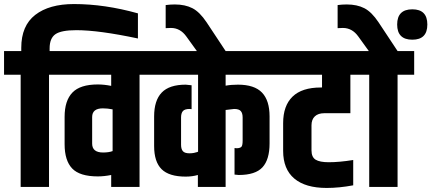

<svg xmlns="http://www.w3.org/2000/svg" viewBox="-60 -923 2130 948"><path d="M45 -671V-687Q45 -796 114 -849.5Q183 -903 305 -903Q457 -903 621 -857V-733Q428 -774 317 -774Q242 -774 213.5 -754Q185 -734 185 -684V-671H264V-554H182V0H42V-554H-40V-671Z M489 -499V-554H184V-671H711V-554H629V0H489V-59Q454 -52 423 -52Q334 -52 296.5 -91Q259 -130 259 -211V-346Q259 -426 297.5 -466Q336 -506 423 -506Q454 -506 489 -499ZM496 -177V-383Q471 -388 448 -388Q395 -388 395 -345V-214Q395 -170 449 -170Q477 -170 496 -177Z M918 -174V-554H631V-671H1342V-554H1054V-500Q1081 -505 1115 -505Q1196 -505 1233.5 -466Q1271 -427 1271 -348V-215Q1271 -135 1236 -97Q1201 -59 1119 -59L1098 -61V-192Q1104 -191 1110 -191Q1128 -192 1133 -199.5Q1138 -207 1138 -229V-343Q1138 -364 1129 -374.5Q1120 -385 1096 -385L1054 -380V0H917V-59Q889 -51 857 -51Q775 -51 738 -87.5Q701 -124 701 -202V-348Q701 -427 738.5 -466Q776 -505 857 -505L886 -502V-384Q881 -385 876 -385Q852 -385 843 -374.5Q834 -364 834 -343V-208Q834 -187 843 -176.5Q852 -166 876 -166Q887 -166 897.5 -168Q908 -170 913 -172Z M758 -784V-898Q781 -901 803 -901Q854 -901 890 -882.5Q926 -864 960 -813L1054 -671H912L860 -743Q830 -785 784 -785Q768 -785 758 -784Z M1478 -304V-181Q1478 -147 1498.5 -134.5Q1519 -122 1563 -122Q1616 -122 1684 -133V-8Q1615 5 1553 5Q1448 5 1393 -41.5Q1338 -88 1338 -178V-315Q1338 -401 1384.5 -446Q1431 -491 1524 -491H1530V-554H1263V-671H1760V-554H1670V-364H1541Q1511 -364 1494.5 -348.5Q1478 -333 1478 -304Z M1809 -813 1903 -671H1985V-554H1903V0H1763V-554H1681V-671H1761L1709 -743Q1679 -785 1633 -785Q1617 -785 1607 -784V-898Q1629 -901 1652 -901Q1703 -901 1739 -882.5Q1775 -864 1809 -813ZM1976 -877Q2050 -877 2050 -802Q2050 -727 1976 -727Q1901 -727 1901 -802Q1901 -877 1976 -877Z"/></svg>

Font: Khand Black
Style: Regular
Weight: 900
Designer: Sanchit Sawaria and Jyotish Sonowal (Devanagari), Satya Rajpurohit (Latin)
Foundry: Indian Type Foundry
Version: Version 2.000;PS 1.0;hotconv 1.0.79;makeotf.lib2.5.61930